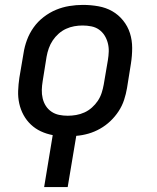

<svg xmlns="http://www.w3.org/2000/svg" viewBox="-20 -548 640 783"><path d="M160 215 195 3Q169 -2 146.5 -12.5Q124 -23 106 -40Q88 -57 76 -79Q64 -101 58.5 -126Q53 -151 54 -177.5Q55 -204 59 -231L76 -331Q80 -358 90 -385Q100 -412 117 -436Q134 -460 158 -478.5Q182 -497 208.5 -508Q235 -519 263 -523.5Q291 -528 318 -528Q350 -528 381 -522.5Q412 -517 437.5 -502.5Q463 -488 482 -464.5Q501 -441 510 -412.5Q519 -384 519 -352.5Q519 -321 514 -289L498 -189Q494 -165 486 -140.5Q478 -116 463.5 -94Q449 -72 430 -54Q411 -36 388 -23Q365 -10 340.5 -3Q316 4 291 6L256 215ZM256 -76Q273 -76 290.5 -79Q308 -82 324.5 -89.5Q341 -97 355 -109.5Q369 -122 379 -137Q389 -152 394.5 -169Q400 -186 403 -203L420 -303Q423 -321 423.5 -338.5Q424 -356 419.5 -373Q415 -390 406 -404Q397 -418 383.5 -427.5Q370 -437 352.5 -440.5Q335 -444 317 -444Q300 -444 283 -441Q266 -438 249.5 -430.5Q233 -423 219 -410.5Q205 -398 195 -383Q185 -368 179 -351Q173 -334 170 -317L154 -217Q151 -199 150.5 -181.5Q150 -164 154 -147Q158 -130 167 -116Q176 -102 190 -92.5Q204 -83 221 -79.5Q238 -76 256 -76Z"/></svg>

Font: Iosevka SS04 Md Ex Obl
Style: Regular
Weight: 500
Width: 7
Italic angle: -9°
Monospace: yes
Designer: Belleve Invis
Foundry: Belleve Invis
Version: Version 19.0.0; ttfautohint (v1.8.4)